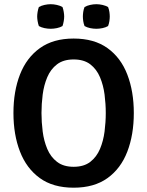

<svg xmlns="http://www.w3.org/2000/svg" viewBox="-20 -880 702 914"><path d="M44 -342Q44 -445.5 75.2 -525.5Q106.5 -605.5 170 -651Q233.5 -696.5 330.5 -696.5Q428.5 -696.5 492 -650.8Q555.5 -605 586.2 -524.8Q617 -444.5 617 -342Q617 -238.5 586 -158Q555 -77.5 491.5 -32Q428 13.5 330.5 13.5Q232.5 13.5 169.2 -32.5Q106 -78.5 75 -158.8Q44 -239 44 -342ZM177.5 -342Q177.5 -299 183.2 -254Q189 -209 205 -171Q221 -133 251.5 -109.5Q282 -86 330.5 -86Q379.5 -86 409.8 -109.5Q440 -133 456 -171Q472 -209 477.8 -254Q483.5 -299 483.5 -342Q483.5 -385 477.8 -429.8Q472 -474.5 456 -512.5Q440 -550.5 409.8 -573.8Q379.5 -597 330.5 -597Q282 -597 251.5 -573.8Q221 -550.5 205 -512.5Q189 -474.5 183.2 -429.8Q177.5 -385 177.5 -342ZM438.5 -743Q424 -743 408.8 -746.2Q393.5 -749.5 382.5 -756Q378 -767.5 376.2 -779.8Q374.5 -792 374.5 -801.5Q374.5 -810.5 376.2 -823Q378 -835.5 382.5 -846.5Q393.5 -853 408.8 -856.5Q424 -860 438.5 -860Q453 -860 468.2 -856.5Q483.5 -853 494.5 -846.5Q499 -835.5 500.8 -823Q502.5 -810.5 502.5 -801.5Q502.5 -792 500.8 -779.8Q499 -767.5 494.5 -756Q483.5 -749.5 468.2 -746.2Q453 -743 438.5 -743ZM221.5 -743Q207 -743 191.5 -746.2Q176 -749.5 165 -756Q161 -767.5 159 -779.8Q157 -792 157 -801.5Q157 -810.5 159 -823Q161 -835.5 165 -846.5Q176 -853 191.5 -856.5Q207 -860 221.5 -860Q235.5 -860 251 -856.5Q266.5 -853 277.5 -846.5Q281.5 -835.5 283.5 -823Q285.5 -810.5 285.5 -801.5Q285.5 -792 283.5 -779.8Q281.5 -767.5 277.5 -756Q266.5 -749.5 251 -746.2Q235.5 -743 221.5 -743Z"/></svg>

Font: Signika Negative SC SemiBold
Style: Regular
Weight: 600
Designer: Anna Giedryś
Foundry: Anna Giedryś
Version: Version 2.000; ttfautohint (v1.8.3) -l 8 -r 50 -G 200 -x 9 -